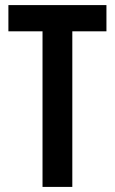

<svg xmlns="http://www.w3.org/2000/svg" viewBox="-20 -734 451 754"><path d="M264 0V-611H398V-714H13V-611H147V0Z"/></svg>

Font: Noto Sans Georgian ExtraCondensed SemiBold
Style: Regular
Weight: 600
Width: 2
Designer: Monotype Design Team, Akaki Razmadze
Foundry: Google LLC
Version: Version 2.005